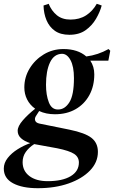

<svg xmlns="http://www.w3.org/2000/svg" viewBox="-48 -753 600 1010"><path d="M151 237Q69 237 20.5 211Q-28 185 -28 134Q-28 104 -7.5 78Q13 52 45 32Q77 12 111 0Q80 -10 62.5 -26Q45 -42 45 -65Q45 -89 72 -120Q99 -151 137 -181Q109 -201 94.5 -230Q80 -259 80 -293Q80 -347 108 -393Q136 -439 182.5 -467Q229 -495 286 -495Q361 -495 406 -456Q468 -464 523 -495L532 -486L522 -434H427Q448 -403 448 -362Q448 -300 422 -252.5Q396 -205 349.5 -178.5Q303 -152 241 -152Q194 -152 158 -169L142 -144Q133 -131 137 -119Q141 -107 159 -103L317 -71Q400 -54 433.5 -27.5Q467 -1 467 46Q467 101 425.5 144Q384 187 313 212Q242 237 151 237ZM258 -177Q293 -177 317 -215Q341 -253 341 -342Q341 -403 323 -436.5Q305 -470 278 -470Q236 -469 215 -424.5Q194 -380 194 -307Q194 -253 209 -214.5Q224 -176 258 -177ZM71 100Q71 146 106.5 173Q142 200 203 200Q280 200 323.5 174Q367 148 367 102Q367 73 342 56.5Q317 40 253 27L132 5Q104 23 87.5 46.5Q71 70 71 100ZM317 -570Q270 -570 240.5 -591Q211 -612 196.5 -647Q182 -682 181 -724L208 -733Q223 -696 251 -673Q279 -650 323 -650Q370 -650 404.5 -672Q439 -694 461 -733L487 -724Q478 -690 457 -654Q436 -618 402 -594Q368 -570 317 -570Z"/></svg>

Font: DM Serif Text
Style: Italic
Weight: 400
Italic angle: -12°
Designer: Colophon Foundry, Frank Grießhammer
Foundry: Colophon Foundry
Version: Version 5.100; ttfautohint (v1.8.2)